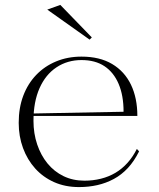

<svg xmlns="http://www.w3.org/2000/svg" viewBox="-20 -745 644 780"><path d="M311 -515Q385 -515 435.5 -485Q486 -455 512 -401Q538 -347 538 -274H116V-284L482 -291Q482 -357 462 -404Q442 -451 404.5 -476Q367 -501 311 -501Q254 -501 209.5 -471.5Q165 -442 140.5 -386.5Q116 -331 116 -254Q116 -203 131 -158.5Q146 -114 173 -81Q200 -48 238 -29.5Q276 -11 323 -11Q358 -11 390 -19Q422 -27 449 -43Q476 -59 498 -83.5Q520 -108 536 -140L545 -130Q525 -90 499.5 -62.5Q474 -35 442.5 -18Q411 -1 375.5 7Q340 15 301 15Q245 15 200 -5Q155 -25 123 -60.5Q91 -96 73.5 -143.5Q56 -191 56 -246Q56 -307 74.5 -356Q93 -405 127 -440.5Q161 -476 208 -495.5Q255 -515 311 -515ZM344 -584 172 -706 225 -725 353 -593Z"/></svg>

Font: Kalnia Thin Light
Style: Regular
Weight: 300
Version: Version 1.105